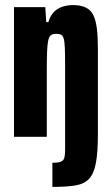

<svg xmlns="http://www.w3.org/2000/svg" viewBox="-20 -538 438 755"><path d="M186 197V102Q211 102 221 97Q231 92 233.5 80.5Q236 69 236 51V-281Q236 -324 235 -349Q234 -374 230.5 -386Q227 -398 220 -401.5Q213 -405 201 -405Q187 -405 180 -399.5Q173 -394 169.5 -378Q166 -362 165 -332Q164 -302 164 -253V0H35V-510H158L162 -451H170Q178 -477 192 -491Q206 -505 225.5 -511.5Q245 -518 267 -518Q297 -518 317 -508.5Q337 -499 347 -478.5Q357 -458 361 -425Q365 -392 365 -344V-12Q365 61 357 103.5Q349 146 329.5 166Q310 186 275 191.5Q240 197 186 197Z"/></svg>

Font: Saira ExtraCondensed ExtraBold
Style: Regular
Weight: 800
Width: 2
Designer: Hector Gatti with collaboration of the Omnibus-Type team
Foundry: Omnibus-Type
Version: Version 1.101